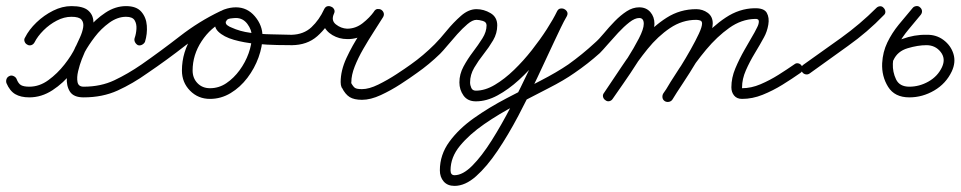

<svg xmlns="http://www.w3.org/2000/svg" viewBox="-37 -302 3147 629"><path d="M45 -179Q58 -205 82.5 -228.5Q107 -252 137 -267Q167 -282 197 -282Q235 -282 251.5 -268Q268 -254 269 -231.5Q270 -209 261 -182.5Q252 -156 241 -133Q226 -100 198.5 -65Q171 -30 135 -6.5Q99 17 59 17Q31 17 13 6.5Q-5 -4 -16 -30Q-18 -37 -15.5 -43.5Q-13 -50 -6 -53Q0 -56 7 -53Q14 -50 17 -44Q23 -28 32 -23Q41 -18 59 -18Q92 -18 121.5 -39.5Q151 -61 174.5 -91Q198 -121 210 -147Q217 -162 225 -179.5Q233 -197 235.5 -212.5Q238 -228 230 -237.5Q222 -247 197 -247Q173 -247 149 -234.5Q125 -222 105.5 -202.5Q86 -183 76 -163Q72 -156 65 -154Q58 -152 52 -156Q46 -159 43.5 -166Q41 -173 45 -179ZM404 -177Q409 -191 410 -207.5Q411 -224 404 -235.5Q397 -247 376 -247Q348 -247 321 -227.5Q294 -208 273.5 -181Q253 -154 241 -132Q238 -126 231 -108Q224 -90 219 -69Q214 -48 217 -33Q220 -18 237 -18Q293 -18 337.5 -39Q382 -60 427 -91Q433 -95 440 -94Q447 -93 451 -87Q455 -81 454 -74Q453 -67 447 -63Q398 -28 348.5 -5.5Q299 17 237 17Q204 17 192 -2Q180 -21 182 -49Q184 -77 193 -104.5Q202 -132 210 -148Q225 -177 250.5 -208Q276 -239 308.5 -260.5Q341 -282 376 -282Q410 -282 426 -263.5Q442 -245 444 -218Q446 -191 438 -165Q435 -159 428.5 -155.5Q422 -152 415 -154Q409 -157 405.5 -163.5Q402 -170 404 -177Z M427 -91Q490 -135 552.5 -183.5Q615 -232 684 -265Q691 -269 697.5 -266Q704 -263 707 -257Q710 -251 708.5 -244Q707 -237 699 -234Q653 -212 623.5 -167Q594 -122 594 -71Q594 -46 610 -29.5Q626 -13 651 -13Q680 -13 704.5 -29.5Q729 -46 748 -72Q767 -98 777.5 -127.5Q788 -157 788 -183Q788 -204 773.5 -223.5Q759 -243 736 -243Q730 -243 718 -241.5Q706 -240 704 -232Q704 -232 704 -232Q704 -232 703 -232Q703 -232 703 -232Q703 -232 703 -232Q701 -224 708 -219Q715 -214 721 -212Q749 -199 783.5 -194.5Q818 -190 853 -189.5Q888 -189 918 -188Q925 -188 930.5 -183Q936 -178 936 -171Q935 -164 930 -158.5Q925 -153 918 -154Q904 -154 872 -154.5Q840 -155 801.5 -158.5Q763 -162 729.5 -171.5Q696 -181 678 -198.5Q660 -216 671 -244Q671 -244 671 -244Q671 -244 671 -244Q670 -244 670 -244Q670 -244 670 -244Q678 -264 697.5 -271Q717 -278 736 -278Q773 -278 798 -248.5Q823 -219 823 -183Q823 -150 810 -114Q797 -78 773.5 -47Q750 -16 718.5 3Q687 22 651 22Q612 22 585.5 -5Q559 -32 559 -71Q559 -132 594 -186Q629 -240 684 -265Q692 -269 698 -266Q704 -263 707 -257Q710 -251 708.5 -244.5Q707 -238 699 -234Q632 -201 570.5 -153Q509 -105 447 -63Q441 -58 434 -59.5Q427 -61 423 -67Q418 -73 419.5 -80Q421 -87 427 -91Z M901 -171Q900 -178 905.5 -183Q911 -188 918 -188Q958 -189 983.5 -213Q1009 -237 1025 -272Q1029 -280 1035.5 -281.5Q1042 -283 1048 -280Q1054 -278 1057.5 -271.5Q1061 -265 1057 -257Q1047 -235 1063.5 -222Q1080 -209 1100 -208Q1128 -208 1151 -226Q1174 -244 1189 -265Q1193 -272 1200 -272.5Q1207 -273 1212 -270Q1218 -266 1220 -259.5Q1222 -253 1218 -246Q1205 -225 1187.5 -198Q1170 -171 1153 -141.5Q1136 -112 1125 -84Q1114 -56 1114 -33Q1114 -31 1114 -30Q1114 -30 1114 -30.5Q1114 -31 1114 -31Q1114 -31 1113.5 -31Q1113 -31 1113 -31Q1120 -18 1126 -14Q1132 -10 1149 -10Q1172 -10 1202.5 -25Q1233 -40 1262 -59Q1291 -78 1309 -91Q1315 -95 1322 -94Q1329 -93 1333 -87Q1337 -81 1336 -74Q1335 -67 1329 -63Q1307 -47 1275.5 -26.5Q1244 -6 1210.5 9.5Q1177 25 1149 25Q1123 25 1108.5 16Q1094 7 1083 -15Q1083 -15 1082.5 -15Q1082 -15 1082 -15Q1082 -15 1082 -15.5Q1082 -16 1082 -16Q1079 -23 1079 -33Q1079 -71 1098 -112Q1117 -153 1143 -192.5Q1169 -232 1188 -264Q1192 -271 1199 -271.5Q1206 -272 1212 -269Q1217 -265 1219.5 -258.5Q1222 -252 1217 -245Q1197 -216 1166.5 -194.5Q1136 -173 1100 -174Q1074 -174 1052 -187Q1030 -200 1021.5 -222.5Q1013 -245 1025 -272Q1029 -280 1035.5 -281.5Q1042 -283 1048 -280Q1054 -277 1057.5 -271Q1061 -265 1057 -257Q1036 -213 1002.5 -183.5Q969 -154 918 -154Q911 -153 906 -158.5Q901 -164 901 -171Z M1305 -67Q1300 -73 1301.5 -80Q1303 -87 1309 -91Q1350 -120 1387 -157Q1404 -174 1426 -201Q1448 -228 1473 -250Q1498 -272 1524 -272Q1548 -272 1570 -259Q1592 -246 1592 -219Q1592 -193 1578.5 -170Q1565 -147 1547.5 -125Q1530 -103 1516.5 -80Q1503 -57 1503 -32Q1503 -23 1507 -14Q1511 -5 1522 -5Q1552 -5 1584 -24Q1616 -43 1647 -73Q1678 -103 1705.5 -138Q1733 -173 1754.5 -206.5Q1776 -240 1788 -265Q1792 -273 1799 -274Q1806 -275 1812 -272Q1818 -269 1820.5 -262.5Q1823 -256 1819 -249Q1802 -216 1777.5 -163.5Q1753 -111 1723.5 -48Q1694 15 1661 77.5Q1628 140 1593 192Q1558 244 1522.5 275.5Q1487 307 1452 307Q1429 307 1416.5 292.5Q1404 278 1404 256Q1404 205 1435 162.5Q1466 120 1515.5 85Q1565 50 1622.5 20Q1680 -10 1733.5 -37.5Q1787 -65 1825 -91Q1831 -95 1838 -94Q1845 -93 1849 -87Q1853 -81 1852 -74Q1851 -67 1845 -63Q1811 -39 1760 -13Q1709 13 1653.5 42Q1598 71 1549.5 104.5Q1501 138 1470 175.5Q1439 213 1439 256Q1439 272 1452 272Q1479 272 1510 241Q1541 210 1573.5 158.5Q1606 107 1637.5 46Q1669 -15 1697.5 -75.5Q1726 -136 1749.5 -186.5Q1773 -237 1789 -265Q1793 -273 1800 -274Q1807 -275 1812 -272Q1818 -269 1821 -263Q1824 -257 1820 -249Q1805 -220 1781.5 -183.5Q1758 -147 1728 -109.5Q1698 -72 1663.5 -40.5Q1629 -9 1593 10.5Q1557 30 1522 30Q1495 30 1481.5 11Q1468 -8 1468 -32Q1468 -59 1481.5 -84Q1495 -109 1512.5 -132Q1530 -155 1543.5 -176.5Q1557 -198 1557 -219Q1557 -230 1544.5 -233.5Q1532 -237 1524 -237Q1511 -237 1494.5 -223Q1478 -209 1461 -190Q1444 -171 1429 -153Q1414 -135 1405 -126Q1369 -91 1329 -63Q1323 -58 1316 -59.5Q1309 -61 1305 -67Z M1825 -91Q1871 -124 1911 -161Q1925 -173 1941.5 -193Q1958 -213 1977 -232.5Q1996 -252 2016 -265Q2036 -278 2057 -278Q2080 -278 2093.5 -262.5Q2107 -247 2107 -224Q2107 -202 2091 -168.5Q2075 -135 2051.5 -98Q2028 -61 2005.5 -29Q1983 3 1970 22Q1966 28 1959 29.5Q1952 31 1946 26Q1940 22 1938.5 15Q1937 8 1942 2Q1952 -13 1973.5 -43.5Q1995 -74 2017.5 -109.5Q2040 -145 2056 -176Q2072 -207 2072 -224Q2072 -243 2057 -243Q2043 -243 2025 -229Q2007 -215 1988 -194.5Q1969 -174 1953 -155.5Q1937 -137 1928 -128Q1889 -93 1845 -63Q1839 -58 1832 -59.5Q1825 -61 1821 -67Q1816 -73 1817.5 -80Q1819 -87 1825 -91ZM1946 26Q1940 22 1938.5 15Q1937 8 1942 2Q1968 -36 1999 -83Q2030 -130 2066.5 -173Q2103 -216 2147 -244Q2191 -272 2244 -272Q2265 -272 2281.5 -260Q2298 -248 2298 -225Q2298 -205 2282.5 -171Q2267 -137 2244.5 -99.5Q2222 -62 2200 -29Q2178 4 2166 24Q2162 30 2155 31.5Q2148 33 2141 29Q2135 25 2133.5 18Q2132 11 2136 4Q2144 -7 2159 -30.5Q2174 -54 2192 -83Q2210 -112 2226 -140.5Q2242 -169 2252.5 -191.5Q2263 -214 2263 -225Q2263 -233 2256.5 -235Q2250 -237 2244 -237Q2198 -237 2158 -210Q2118 -183 2084.5 -141.5Q2051 -100 2022.5 -56Q1994 -12 1970 22Q1966 28 1959 29.5Q1952 31 1946 26ZM2136 6Q2158 -32 2189 -79Q2220 -126 2258 -170.5Q2296 -215 2340.5 -244.5Q2385 -274 2434 -275Q2466 -276 2475 -260Q2484 -244 2480 -221Q2476 -198 2466 -180Q2453 -156 2436 -128Q2419 -100 2406.5 -71.5Q2394 -43 2394 -16Q2394 -13 2394 -13Q2424 -13 2454.5 -26Q2485 -39 2513.5 -57Q2542 -75 2565 -91Q2571 -96 2578 -94.5Q2585 -93 2589 -87Q2594 -81 2592.5 -74Q2591 -67 2585 -63Q2558 -44 2526.5 -24.5Q2495 -5 2461.5 8.5Q2428 22 2394 22Q2377 22 2368 11Q2359 0 2359 -16Q2359 -47 2372 -78Q2385 -109 2402.5 -139.5Q2420 -170 2435 -196Q2438 -202 2443.5 -212.5Q2449 -223 2449 -232Q2449 -241 2436 -240Q2392 -239 2352 -210.5Q2312 -182 2276.5 -139.5Q2241 -97 2213 -53Q2185 -9 2166 24Q2162 30 2155 31.5Q2148 33 2142 30Q2135 26 2133.5 19Q2132 12 2136 6Z M2595 -90Q2656 -133 2718.5 -178Q2781 -223 2834 -276Q2839 -281 2846 -281.5Q2853 -282 2858 -276Q2863 -271 2863.5 -264Q2864 -257 2858 -252Q2805 -197 2741 -151.5Q2677 -106 2615 -61Q2609 -57 2602 -58.5Q2595 -60 2591 -66Q2587 -71 2588 -78.5Q2589 -86 2595 -90Z M2977 -278Q2983 -273 2983.5 -266Q2984 -259 2979 -253Q2960 -230 2939.5 -205.5Q2919 -181 2904 -153.5Q2889 -126 2888 -93Q2887 -66 2898.5 -42Q2910 -18 2942 -18Q2975 -18 3005 -35Q3035 -52 3049 -82Q3062 -110 3044.5 -132Q3027 -154 2998 -154Q2998 -154 2998 -154Q2998 -154 2998 -154Q2998 -154 2998 -154Q2998 -154 2998 -154Q2970 -154 2936.5 -144Q2903 -134 2890 -105Q2887 -99 2880 -96.5Q2873 -94 2866 -97Q2860 -100 2857.5 -107Q2855 -114 2858 -121Q2877 -159 2918 -174Q2959 -189 2998 -188Q2998 -188 2998 -188Q2998 -188 2998 -188Q2998 -188 2998 -188Q2998 -188 2998 -188Q3030 -189 3054 -171Q3078 -153 3086.5 -125.5Q3095 -98 3081 -68Q3062 -28 3023.5 -5.5Q2985 17 2942 17Q2894 17 2872.5 -17.5Q2851 -52 2853 -95Q2855 -132 2870 -163Q2885 -194 2907.5 -221.5Q2930 -249 2953 -276Q2957 -281 2964.5 -282Q2972 -283 2977 -278Z"/></svg>

Font: FRB American Cursive Guidelines Arrows
Style: Italic
Weight: 400
Italic angle: -25°
Version: Version 2.0;Modular Font Editor K font №1